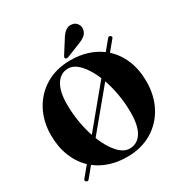

<svg xmlns="http://www.w3.org/2000/svg" viewBox="-209 -1069 1188 1248"><g transform="rotate(-30 384.5 -445.0)"><path d="M78 18.5Q66.5 10.5 75.5 -0.5L138 -76Q86.5 -125 58.2 -195.8Q30 -266.5 30 -354Q30 -458 74 -539.5Q118 -621 197.2 -667.8Q276.5 -714.5 382 -714.5Q450 -714.5 507 -696.5Q564 -678.5 608.5 -645L668 -717Q676.5 -728 688 -719.5Q699 -711 691 -701.5L630 -627.5Q684 -579 713.2 -508Q742.5 -437 742.5 -349.5Q742.5 -243.5 698.8 -161.2Q655 -79 575.8 -32Q496.5 15 390 15Q320.5 15 262.2 -4Q204 -23 159 -58L98 16Q89.5 27 78 18.5ZM220.5 -478Q220.5 -410 231.2 -345.2Q242 -280.5 261 -224.5L499 -512.5Q469 -585.5 427.8 -630.5Q386.5 -675.5 342.5 -675.5Q286 -675.5 253.2 -624.5Q220.5 -573.5 220.5 -478ZM553 -225Q553 -294.5 541.5 -360.5Q530 -426.5 510.5 -482.5L272 -194.5Q302 -118 343.8 -71Q385.5 -24 430.5 -24Q489 -24 521 -74.8Q553 -125.5 553 -225ZM424 -857.5Q441 -885.5 461.2 -900.2Q481.5 -915 506.5 -911.5Q532 -908.5 545.2 -889.2Q558.5 -870 555.5 -850.5Q552.5 -822.5 532.8 -806.5Q513 -790.5 484 -780L380.5 -738.5Q375.5 -737 369.2 -737.2Q363 -737.5 360 -741.5Q354.5 -748 362.5 -760.5Z"/></g></svg>

Font: Fraunces 72pt
Style: Bold
Weight: 700
Version: Version 1.000;[b76b70a41]